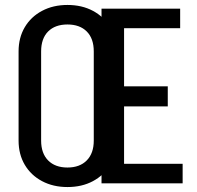

<svg xmlns="http://www.w3.org/2000/svg" viewBox="-20 -740 797 775"><path d="M358.5 -171.5V-533.8H449.5V-171.5ZM55 -171.5V-533.8H146V-171.5ZM449.5 -532.5H358.5Q358.5 -584.5 330.2 -612.9Q302 -641.2 252 -641.2V-720Q310.8 -720 355.1 -696.2Q399.5 -672.5 424.5 -630.2Q449.5 -588 449.5 -532.5ZM55 -532.5Q55 -588 80 -630.2Q105 -672.5 149.8 -696.2Q194.5 -720 252.5 -720V-641.2Q202.5 -641.2 174.2 -612.9Q146 -584.5 146 -532.5ZM449.5 -172.5Q449.5 -117 424.5 -74.8Q399.5 -32.5 355.1 -8.8Q310.8 15 252 15V-63.8Q302 -63.8 330.2 -92.5Q358.5 -121.2 358.5 -172.5ZM55 -172.5H146Q146 -121.2 174.2 -92.5Q202.5 -63.8 252.5 -63.8V15Q194.5 15 149.8 -8.8Q105 -32.5 80 -74.8Q55 -117 55 -172.5ZM440.8 0V-78.8H717.2V0ZM455.8 -310.5V-391.5H657.2V-310.5ZM389.8 -705H480.8V0H389.8ZM450.8 -705H707.2V-626.2H450.8Z"/></svg>

Font: Akshar Light
Style: Regular
Weight: 300
Designer: Tall Chai
Foundry: Tall Chai
Version: Version 1.100